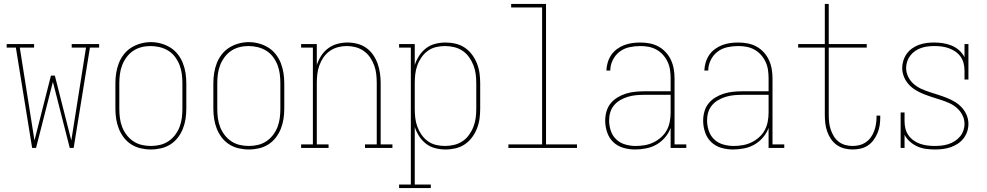

<svg xmlns="http://www.w3.org/2000/svg" viewBox="-20 -755 5040 980"><path d="M144 0 61 -512H14V-530H154V-512H81L156 -38L240 -369H260L344 -38L419 -512H346V-530H486V-512H439L356 0H336L250 -337L164 0Z M750 8Q724 8 698 2Q672 -4 650 -18Q628 -32 612 -53Q596 -74 586.5 -98Q577 -122 573 -148Q569 -174 569 -200V-330Q569 -356 573 -382Q577 -408 586.5 -432.5Q596 -457 612.5 -478Q629 -499 651 -512.5Q673 -526 698.5 -533Q724 -540 750 -540Q776 -540 801.5 -533Q827 -526 849 -512.5Q871 -499 887.5 -478Q904 -457 913.5 -432.5Q923 -408 927 -382Q931 -356 931 -330V-200Q931 -174 927 -148Q923 -122 913.5 -98Q904 -74 888 -53Q872 -32 850 -18Q828 -4 802 2Q776 8 750 8ZM750 -10Q774 -10 797 -15.5Q820 -21 839.5 -34Q859 -47 873.5 -66Q888 -85 896.5 -107Q905 -129 908 -152.5Q911 -176 911 -200V-330Q911 -354 908 -377.5Q905 -401 896.5 -423Q888 -445 873.5 -464.5Q859 -484 838.5 -496.5Q818 -509 794.5 -514.5Q771 -520 748 -520Q724 -520 701 -514Q678 -508 659 -495Q640 -482 626 -463Q612 -444 603.5 -422Q595 -400 592 -376.5Q589 -353 589 -330V-200Q589 -176 592 -152.5Q595 -129 603.5 -107Q612 -85 626.5 -66Q641 -47 660.5 -34Q680 -21 703 -15.5Q726 -10 750 -10Z M1250 8Q1224 8 1198 2Q1172 -4 1150 -18Q1128 -32 1112 -53Q1096 -74 1086.5 -98Q1077 -122 1073 -148Q1069 -174 1069 -200V-330Q1069 -356 1073 -382Q1077 -408 1086.5 -432.5Q1096 -457 1112.5 -478Q1129 -499 1151 -512.5Q1173 -526 1198.5 -533Q1224 -540 1250 -540Q1276 -540 1301.5 -533Q1327 -526 1349 -512.5Q1371 -499 1387.5 -478Q1404 -457 1413.5 -432.5Q1423 -408 1427 -382Q1431 -356 1431 -330V-200Q1431 -174 1427 -148Q1423 -122 1413.5 -98Q1404 -74 1388 -53Q1372 -32 1350 -18Q1328 -4 1302 2Q1276 8 1250 8ZM1250 -10Q1274 -10 1297 -15.5Q1320 -21 1339.5 -34Q1359 -47 1373.5 -66Q1388 -85 1396.5 -107Q1405 -129 1408 -152.5Q1411 -176 1411 -200V-330Q1411 -354 1408 -377.5Q1405 -401 1396.5 -423Q1388 -445 1373.5 -464.5Q1359 -484 1338.5 -496.5Q1318 -509 1294.5 -514.5Q1271 -520 1248 -520Q1224 -520 1201 -514Q1178 -508 1159 -495Q1140 -482 1126 -463Q1112 -444 1103.5 -422Q1095 -400 1092 -376.5Q1089 -353 1089 -330V-200Q1089 -176 1092 -152.5Q1095 -129 1103.5 -107Q1112 -85 1126.5 -66Q1141 -47 1160.5 -34Q1180 -21 1203 -15.5Q1226 -10 1250 -10Z M1517 0V-18H1577V-512H1517V-530H1597V-423Q1605 -448 1619.5 -470.5Q1634 -493 1655 -508.5Q1676 -524 1701.5 -531Q1727 -538 1754 -538Q1779 -538 1804 -531.5Q1829 -525 1849.5 -510.5Q1870 -496 1884.5 -475Q1899 -454 1907.5 -430Q1916 -406 1919.5 -380.5Q1923 -355 1923 -330V-18H1983V0H1843V-18H1903V-330Q1903 -353 1900.5 -376Q1898 -399 1890 -421Q1882 -443 1869 -462Q1856 -481 1837 -494.5Q1818 -508 1795.5 -514Q1773 -520 1750 -520Q1727 -520 1704.5 -514Q1682 -508 1663 -494.5Q1644 -481 1631 -462Q1618 -443 1610 -421Q1602 -399 1599.5 -376Q1597 -353 1597 -330V-18H1657V0Z M2017 205V187H2077V-512H2017V-530H2097V-423Q2105 -448 2119.5 -470.5Q2134 -493 2155 -509Q2176 -525 2202 -531.5Q2228 -538 2254 -538Q2280 -538 2305.5 -532Q2331 -526 2352.5 -511.5Q2374 -497 2389.5 -476Q2405 -455 2414.5 -431Q2424 -407 2427.5 -381.5Q2431 -356 2431 -330V-200Q2431 -174 2427.5 -148.5Q2424 -123 2414.5 -99Q2405 -75 2389.5 -54Q2374 -33 2352.5 -18.5Q2331 -4 2305.5 2Q2280 8 2254 8Q2228 8 2202 1.5Q2176 -5 2155 -21Q2134 -37 2119.5 -59.5Q2105 -82 2097 -107V187H2179V205ZM2251 -10Q2274 -10 2297.5 -15.5Q2321 -21 2340.5 -34Q2360 -47 2374 -66.5Q2388 -86 2396.5 -108Q2405 -130 2408 -153Q2411 -176 2411 -200V-330Q2411 -354 2408 -377Q2405 -400 2396.5 -422Q2388 -444 2374 -463.5Q2360 -483 2340.5 -496Q2321 -509 2297.5 -514.5Q2274 -520 2251 -520Q2228 -520 2205 -514.5Q2182 -509 2163.5 -495.5Q2145 -482 2131.5 -462.5Q2118 -443 2110 -421Q2102 -399 2099.5 -376Q2097 -353 2097 -330V-200Q2097 -177 2099.5 -154Q2102 -131 2110 -109Q2118 -87 2131.5 -67.5Q2145 -48 2163.5 -34.5Q2182 -21 2205 -15.5Q2228 -10 2251 -10Z M2575 0V-18H2747V-717H2589V-735H2767V-18H2925V0Z M3221 8Q3191 8 3161.5 -0.5Q3132 -9 3110.5 -29.5Q3089 -50 3079 -79.5Q3069 -109 3069 -139Q3069 -163 3075.5 -186Q3082 -209 3096.5 -227Q3111 -245 3131.5 -257.5Q3152 -270 3174.5 -277Q3197 -284 3220.5 -286.5Q3244 -289 3267 -289H3403V-355Q3403 -376 3400 -397.5Q3397 -419 3388 -438.5Q3379 -458 3364.5 -474.5Q3350 -491 3331 -501.5Q3312 -512 3291 -516Q3270 -520 3248 -520Q3220 -520 3192.5 -514Q3165 -508 3143 -491.5Q3121 -475 3108 -449Q3095 -423 3095 -395H3075Q3076 -416 3082 -436.5Q3088 -457 3100 -474.5Q3112 -492 3129 -504.5Q3146 -517 3165.5 -524.5Q3185 -532 3206 -535Q3227 -538 3248 -538Q3272 -538 3296 -533.5Q3320 -529 3341 -517.5Q3362 -506 3378.5 -488Q3395 -470 3405 -448Q3415 -426 3419 -402.5Q3423 -379 3423 -355V-18H3483V0H3403V-102Q3393 -75 3374 -53Q3355 -31 3330.5 -17Q3306 -3 3277.5 2.5Q3249 8 3221 8ZM3224 -10Q3248 -10 3271 -14Q3294 -18 3315 -28Q3336 -38 3354 -54Q3372 -70 3383 -90Q3394 -110 3398.5 -133.5Q3403 -157 3403 -180V-271H3267Q3246 -271 3225.5 -269Q3205 -267 3185 -261Q3165 -255 3146.5 -244.5Q3128 -234 3114.5 -218Q3101 -202 3095 -182Q3089 -162 3089 -141Q3089 -114 3097.5 -88Q3106 -62 3125.5 -43.5Q3145 -25 3171.5 -17.5Q3198 -10 3224 -10Z M3721 8Q3691 8 3661.5 -0.5Q3632 -9 3610.5 -29.5Q3589 -50 3579 -79.5Q3569 -109 3569 -139Q3569 -163 3575.5 -186Q3582 -209 3596.5 -227Q3611 -245 3631.5 -257.5Q3652 -270 3674.5 -277Q3697 -284 3720.5 -286.5Q3744 -289 3767 -289H3903V-355Q3903 -376 3900 -397.5Q3897 -419 3888 -438.5Q3879 -458 3864.5 -474.5Q3850 -491 3831 -501.5Q3812 -512 3791 -516Q3770 -520 3748 -520Q3720 -520 3692.5 -514Q3665 -508 3643 -491.5Q3621 -475 3608 -449Q3595 -423 3595 -395H3575Q3576 -416 3582 -436.5Q3588 -457 3600 -474.5Q3612 -492 3629 -504.5Q3646 -517 3665.5 -524.5Q3685 -532 3706 -535Q3727 -538 3748 -538Q3772 -538 3796 -533.5Q3820 -529 3841 -517.5Q3862 -506 3878.5 -488Q3895 -470 3905 -448Q3915 -426 3919 -402.5Q3923 -379 3923 -355V-18H3983V0H3903V-102Q3893 -75 3874 -53Q3855 -31 3830.5 -17Q3806 -3 3777.5 2.5Q3749 8 3721 8ZM3724 -10Q3748 -10 3771 -14Q3794 -18 3815 -28Q3836 -38 3854 -54Q3872 -70 3883 -90Q3894 -110 3898.5 -133.5Q3903 -157 3903 -180V-271H3767Q3746 -271 3725.5 -269Q3705 -267 3685 -261Q3665 -255 3646.5 -244.5Q3628 -234 3614.5 -218Q3601 -202 3595 -182Q3589 -162 3589 -141Q3589 -114 3597.5 -88Q3606 -62 3625.5 -43.5Q3645 -25 3671.5 -17.5Q3698 -10 3724 -10Z M4332 8Q4310 8 4289 2.5Q4268 -3 4250.5 -15.5Q4233 -28 4221 -46Q4209 -64 4202 -84Q4195 -104 4192.5 -125.5Q4190 -147 4190 -169V-512H4054V-530H4190V-735H4210V-530H4404V-512H4210V-169Q4210 -150 4212 -131Q4214 -112 4220 -94Q4226 -76 4236 -59.5Q4246 -43 4261 -31.5Q4276 -20 4294.5 -15Q4313 -10 4332 -10Q4350 -10 4367.5 -14.5Q4385 -19 4400 -29.5Q4415 -40 4425.5 -55Q4436 -70 4442 -86.5Q4448 -103 4451 -121Q4454 -139 4454 -157Q4454 -159 4454 -161Q4454 -163 4454 -165H4473Q4473 -163 4473 -160.5Q4473 -158 4473 -156Q4473 -136 4470 -115.5Q4467 -95 4459 -76Q4451 -57 4439 -40.5Q4427 -24 4410 -12.5Q4393 -1 4372.5 3.5Q4352 8 4332 8Z M4753 8Q4730 8 4707 5Q4684 2 4663.5 -7Q4643 -16 4625 -31.5Q4607 -47 4597 -67V0H4577V-181H4597V-136Q4597 -117 4601.5 -98.5Q4606 -80 4617 -64.5Q4628 -49 4643.5 -38Q4659 -27 4676.5 -21Q4694 -15 4713 -12.5Q4732 -10 4751 -10Q4768 -10 4786 -12Q4804 -14 4821 -19.5Q4838 -25 4853 -34.5Q4868 -44 4879.5 -57.5Q4891 -71 4897 -88Q4903 -105 4903 -123Q4903 -146 4892.5 -167Q4882 -188 4864.5 -203.5Q4847 -219 4826 -228.5Q4805 -238 4783 -245Q4761 -252 4739 -259Q4717 -266 4695.5 -274.5Q4674 -283 4654 -295Q4634 -307 4618.5 -324Q4603 -341 4594 -363Q4585 -385 4585 -408Q4585 -427 4591 -446Q4597 -465 4608.5 -481Q4620 -497 4636.5 -508.5Q4653 -520 4671.5 -526.5Q4690 -533 4709.5 -535.5Q4729 -538 4748 -538Q4771 -538 4793.5 -534.5Q4816 -531 4837 -522.5Q4858 -514 4875.5 -498.5Q4893 -483 4903 -463V-530H4923V-349H4903V-394Q4903 -413 4898.5 -431.5Q4894 -450 4883.5 -465Q4873 -480 4857.5 -491Q4842 -502 4824 -508.5Q4806 -515 4787.5 -517.5Q4769 -520 4750 -520Q4733 -520 4716 -518Q4699 -516 4682.5 -510.5Q4666 -505 4651.5 -495Q4637 -485 4626.5 -471.5Q4616 -458 4610.5 -441.5Q4605 -425 4605 -408Q4605 -385 4615.5 -363.5Q4626 -342 4643 -327Q4660 -312 4681.5 -302Q4703 -292 4725 -285Q4747 -278 4769 -271Q4791 -264 4812.5 -255.5Q4834 -247 4854 -235Q4874 -223 4889.5 -206Q4905 -189 4914 -167.5Q4923 -146 4923 -123Q4923 -102 4916.5 -83Q4910 -64 4897.5 -48Q4885 -32 4868 -21Q4851 -10 4832 -3.5Q4813 3 4793 5.5Q4773 8 4753 8Z"/></svg>

Font: Iosevka Slab Thin
Style: Regular
Weight: 100
Monospace: yes
Designer: Belleve Invis
Foundry: Belleve Invis
Version: Version 11.1.0; ttfautohint (v1.8.3)